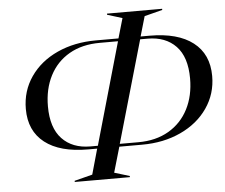

<svg xmlns="http://www.w3.org/2000/svg" viewBox="-51 -770 973 829"><g transform="rotate(-5 435.5 -356.0)"><path d="M349 -135H310Q188 -135 122.5 -186Q57 -237 57 -332Q57 -410 99.5 -471.5Q142 -533 216.5 -567Q291 -601 384 -601H482L507 -687L442 -707V-712H681V-707L603 -687L578 -601H617Q739 -601 805 -550Q871 -499 871 -404Q871 -327 828.5 -265.5Q786 -204 711.5 -169.5Q637 -135 544 -135H445L413 -25L479 -5V0H240V-5L318 -25ZM321 -147H353L479 -589H400Q323 -589 267.5 -557Q212 -525 182.5 -467.5Q153 -410 153 -335Q153 -242 198 -194.5Q243 -147 321 -147ZM528 -147Q605 -147 660.5 -179.5Q716 -212 745.5 -269.5Q775 -327 775 -402Q775 -495 730 -542Q685 -589 607 -589H575L448 -147Z"/></g></svg>

Font: Nyght Serif Italic
Style: Regular
Weight: 400
Italic angle: -16°
Designer: Maksym Kobuzan
Version: Version 0.410